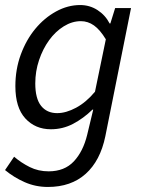

<svg xmlns="http://www.w3.org/2000/svg" viewBox="-22 -518 573 762"><path d="M498 -486 396 23Q376 120 318 172Q260 224 168 224Q119 224 76 205Q33 186 -2 157L34 104Q62 128 96 145Q130 162 171 162Q234 162 271 122.5Q308 83 324 17L348 -83H345Q309 -48 268 -26.5Q227 -5 180 -5Q118 -5 78.5 -48Q39 -91 39 -176Q39 -243 60.5 -301.5Q82 -360 118 -403.5Q154 -447 200.5 -472.5Q247 -498 296 -498Q334 -498 365 -478Q396 -458 413 -425H416L435 -486ZM205 -69Q240 -69 280 -90.5Q320 -112 355 -154L398 -362Q375 -400 351 -417Q327 -434 299 -434Q264 -434 231 -413.5Q198 -393 173 -358.5Q148 -324 133 -279.5Q118 -235 118 -187Q118 -127 141 -98Q164 -69 205 -69Z"/></svg>

Font: mr_Source Sans Pro
Style: Italic
Weight: 400
Italic angle: -11°
Designer: Paul D. Hunt
Foundry: Adobe Systems Incorporated
Version: Version 1.036;July 10, 2024;FontCreator 11.5.0.2430 64-bit